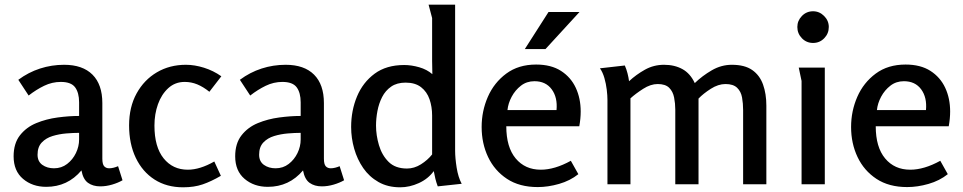

<svg xmlns="http://www.w3.org/2000/svg" viewBox="-20 -785 4104 818"><path d="M253 -509Q332 -509 374 -467Q416 -425 416 -346V-109Q416 -85 424 -76.5Q432 -68 445 -68Q454 -68 464 -70.5Q474 -73 483 -77L502 -17Q483 -6 457.5 1.5Q432 9 407 9Q376 9 355 -6Q334 -21 327 -59Q268 11 177 11Q118 11 78 -23Q38 -57 38 -119Q38 -174 65 -208.5Q92 -243 134.5 -260.5Q177 -278 225.5 -284.5Q274 -291 317 -291V-349Q317 -390 300 -413Q283 -436 239 -436Q202 -436 168 -419.5Q134 -403 102 -378L58 -445Q101 -477 150.5 -493Q200 -509 253 -509ZM317 -219Q293 -219 262.5 -216.5Q232 -214 204 -205.5Q176 -197 158 -178Q140 -159 140 -126Q140 -97 160.5 -82.5Q181 -68 210 -68Q242 -68 266 -86.5Q290 -105 303.5 -133Q317 -161 317 -191Z M772 -509Q809 -509 849 -496.5Q889 -484 923 -460L872 -394Q846 -415 820.5 -425.5Q795 -436 767 -436Q726 -436 697 -409.5Q668 -383 653 -341Q638 -299 638 -250Q638 -159 677 -110.5Q716 -62 780 -62Q832 -62 893 -97L921 -36Q880 -12 843.5 0.5Q807 13 760 13Q690 13 638.5 -20Q587 -53 558.5 -112.5Q530 -172 530 -251Q530 -329 562 -387Q594 -445 648.5 -477Q703 -509 772 -509Z M1197 -509Q1276 -509 1318 -467Q1360 -425 1360 -346V-109Q1360 -85 1368 -76.5Q1376 -68 1389 -68Q1398 -68 1408 -70.5Q1418 -73 1427 -77L1446 -17Q1427 -6 1401.5 1.5Q1376 9 1351 9Q1320 9 1299 -6Q1278 -21 1271 -59Q1212 11 1121 11Q1062 11 1022 -23Q982 -57 982 -119Q982 -174 1009 -208.5Q1036 -243 1078.5 -260.5Q1121 -278 1169.5 -284.5Q1218 -291 1261 -291V-349Q1261 -390 1244 -413Q1227 -436 1183 -436Q1146 -436 1112 -419.5Q1078 -403 1046 -378L1002 -445Q1045 -477 1094.5 -493Q1144 -509 1197 -509ZM1261 -219Q1237 -219 1206.5 -216.5Q1176 -214 1148 -205.5Q1120 -197 1102 -178Q1084 -159 1084 -126Q1084 -97 1104.5 -82.5Q1125 -68 1154 -68Q1186 -68 1210 -86.5Q1234 -105 1247.5 -133Q1261 -161 1261 -191Z M1702 -508Q1733 -508 1766 -498.5Q1799 -489 1822 -469Q1822 -485 1821.5 -498Q1821 -511 1821 -526V-708L1806 -765H1919V-143Q1919 -112 1925.5 -71Q1932 -30 1947 -2L1845 9Q1839 -7 1835 -23Q1831 -39 1828 -56Q1804 -23 1764.5 -5Q1725 13 1685 13Q1632 13 1592.5 -9.5Q1553 -32 1527.5 -69Q1502 -106 1489 -151.5Q1476 -197 1476 -244Q1476 -314 1501 -374Q1526 -434 1576 -471Q1626 -508 1702 -508ZM1708 -433Q1671 -433 1646.5 -416Q1622 -399 1608 -371.5Q1594 -344 1588 -312Q1582 -280 1582 -250Q1582 -209 1594.5 -166.5Q1607 -124 1635.5 -95.5Q1664 -67 1714 -67Q1745 -67 1773.5 -85Q1802 -103 1821 -127V-293Q1821 -330 1810 -362Q1799 -394 1774 -413.5Q1749 -433 1708 -433Z M2264 -510Q2328 -510 2370 -483Q2412 -456 2433 -411Q2454 -366 2454 -310Q2454 -280 2448 -247H2137Q2137 -158 2177 -110Q2217 -62 2284 -62Q2343 -62 2412 -100L2444 -43Q2409 -15 2362 -1.5Q2315 12 2271 12Q2193 12 2140 -23Q2087 -58 2059.5 -116Q2032 -174 2032 -244Q2032 -312 2058.5 -372.5Q2085 -433 2137 -471.5Q2189 -510 2264 -510ZM2257 -439Q2224 -439 2199.5 -420Q2175 -401 2160 -373Q2145 -345 2142 -316H2351Q2356 -370 2330.5 -404.5Q2305 -439 2257 -439ZM2317 -734H2449L2304 -576H2216Z M2642 -506Q2649 -490 2653.5 -472.5Q2658 -455 2660 -439Q2690 -467 2727.5 -488Q2765 -509 2809 -509Q2854 -509 2887.5 -490.5Q2921 -472 2940 -431Q2972 -462 3012.5 -485.5Q3053 -509 3098 -509Q3153 -509 3185 -486.5Q3217 -464 3231 -424.5Q3245 -385 3245 -335V0H3146V-316Q3146 -344 3141.5 -369.5Q3137 -395 3120.5 -411Q3104 -427 3071 -427Q3040 -427 3008 -406.5Q2976 -386 2956 -365V0H2857V-318Q2857 -344 2852 -369.5Q2847 -395 2831 -411Q2815 -427 2782 -427Q2752 -427 2720 -406.5Q2688 -386 2666 -366V0H2568V-359Q2568 -378 2565 -403Q2562 -428 2555 -452.5Q2548 -477 2536 -494Z M3511 -670Q3511 -642 3491.5 -622Q3472 -602 3444 -602Q3416 -602 3396.5 -622Q3377 -642 3377 -670Q3377 -697 3396.5 -717Q3416 -737 3444 -737Q3471 -737 3491 -717Q3511 -697 3511 -670ZM3494 -497V0H3395V-440L3383 -497Z M3838 -510Q3902 -510 3944 -483Q3986 -456 4007 -411Q4028 -366 4028 -310Q4028 -280 4022 -247H3711Q3711 -158 3751 -110Q3791 -62 3858 -62Q3917 -62 3986 -100L4018 -43Q3983 -15 3936 -1.5Q3889 12 3845 12Q3767 12 3714 -23Q3661 -58 3633.5 -116Q3606 -174 3606 -244Q3606 -312 3632.5 -372.5Q3659 -433 3711 -471.5Q3763 -510 3838 -510ZM3831 -439Q3798 -439 3773.5 -420Q3749 -401 3734 -373Q3719 -345 3716 -316H3925Q3930 -370 3904.5 -404.5Q3879 -439 3831 -439Z"/></svg>

Font: Rosario SemiBold
Style: Regular
Weight: 600
Designer: Hector Gatti
Foundry: Omnibus Type
Version: Version 1.101; ttfautohint (v1.8.1.43-b0c9)